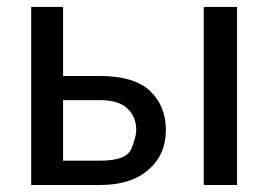

<svg xmlns="http://www.w3.org/2000/svg" viewBox="-20 -527 764 547"><path d="M159.7 -241.7V-69.3H266.1Q340.8 -69.3 354.5 -103.8Q368.2 -138.2 368.2 -156.2Q368.2 -194.3 343 -218Q317.9 -241.7 264.6 -241.7ZM655.3 -507.3V0H560.5V-507.3ZM159.7 -507.3V-310.5H264.6Q362.3 -310.5 407.5 -267.8Q452.6 -225.1 452.6 -156.2Q452.6 -86.9 403.1 -43.5Q353.5 0 266.1 0H68.8V-507.3Z"/></svg>

Font: Lato-Medium
Style: Regular
Weight: 500
Designer: Lukasz Dziedzic
Foundry: tyPoland Lukasz Dziedzic
Version: Version 2.006; 2014-01-15